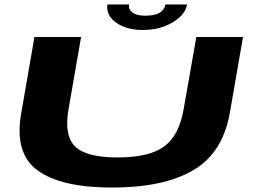

<svg xmlns="http://www.w3.org/2000/svg" viewBox="-20 -841 1150 864"><path d="M484.5 3Q715 3 848.2 -74.2Q981.5 -151.5 1014 -331.5L1073.5 -674.5H863.5L806.5 -350.5Q786 -231 718.5 -181.8Q651 -132.5 509 -132.5Q368 -132.5 317.8 -182.2Q267.5 -232 288.5 -350.5L345 -674.5H135L75.5 -331.5Q43.5 -151.5 149.2 -74.2Q255 3 484.5 3ZM621.5 -706Q677 -706 719.8 -722.5Q762.5 -739 789.8 -764.8Q817 -790.5 821.5 -821H724.5Q722 -807 712.2 -795.2Q702.5 -783.5 683.2 -777Q664 -770.5 633 -770.5Q606 -770.5 589.2 -777.5Q572.5 -784.5 565.5 -795.8Q558.5 -807 561 -821H463.5Q458.5 -790.5 476.5 -764.8Q494.5 -739 532 -722.5Q569.5 -706 621.5 -706Z"/></svg>

Font: Anybody ExtraExpanded
Style: Bold Italic
Weight: 700
Width: 8
Italic angle: -10°
Version: Version 1.113;gftools[0.9.25]